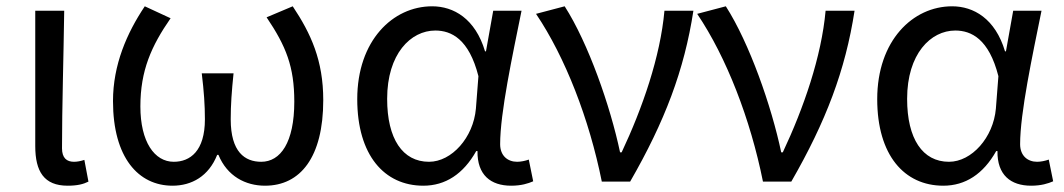

<svg xmlns="http://www.w3.org/2000/svg" viewBox="-20 -577 3381 610"><path d="M195 13C226 13 245 8 261 0L248 -69C236 -65 225 -63 215 -63C192 -63 177 -75 177 -106C177 -237 182 -396 184 -543H92V-113C92 -32 120 13 195 13Z M528 13C589 13 643 -17 670 -85H674C702 -17 760 13 822 13C934 13 1007 -77 1007 -259C1007 -385 968 -470 910 -557L827 -522C889 -430 915 -365 915 -254C915 -124 871 -63 810 -63C758 -63 713 -94 713 -198C713 -243 716 -286 722 -344H621C628 -286 631 -243 631 -198C631 -97 584 -63 532 -63C471 -63 426 -126 426 -239C426 -353 461 -431 522 -519L440 -557C383 -472 339 -371 339 -256C339 -76 420 13 528 13Z M1325 13C1395 13 1452 -24 1493 -97H1497C1496 -21 1539 13 1604 13C1636 13 1658 6 1674 -1L1660 -70C1649 -66 1635 -63 1623 -63C1593 -63 1569 -82 1569 -119C1569 -218 1608 -400 1637 -543H1547L1524 -414H1521C1490 -518 1421 -557 1353 -557C1228 -557 1115 -448 1115 -262C1115 -84 1201 13 1325 13ZM1343 -63C1259 -63 1210 -136 1210 -263C1210 -406 1285 -480 1363 -480C1414 -480 1470 -453 1500 -335L1492 -232C1484 -140 1415 -63 1343 -63Z M1892 0H1982C2092 -191 2154 -354 2183 -543H2091C2078 -397 2021 -233 1955 -93H1950C1919 -240 1849 -440 1774 -557L1683 -533C1776 -395 1852 -199 1892 0Z M2404 0H2494C2604 -191 2666 -354 2695 -543H2603C2590 -397 2533 -233 2467 -93H2462C2431 -240 2361 -440 2286 -557L2195 -533C2288 -395 2364 -199 2404 0Z M2977 13C3047 13 3104 -24 3145 -97H3149C3148 -21 3191 13 3256 13C3288 13 3310 6 3326 -1L3312 -70C3301 -66 3287 -63 3275 -63C3245 -63 3221 -82 3221 -119C3221 -218 3260 -400 3289 -543H3199L3176 -414H3173C3142 -518 3073 -557 3005 -557C2880 -557 2767 -448 2767 -262C2767 -84 2853 13 2977 13ZM2995 -63C2911 -63 2862 -136 2862 -263C2862 -406 2937 -480 3015 -480C3066 -480 3122 -453 3152 -335L3144 -232C3136 -140 3067 -63 2995 -63Z"/></svg>

Font: Noto Sans CJK KR Regular
Style: Regular
Weight: 400
Designer: Ryoko NISHIZUKA (kana & ideographs); Paul D. Hunt (Latin, Greek & Cyrillic); Wenlong ZHANG (bopomofo); Sandoll Communica
Foundry: Adobe Systems Incorporated
Version: Version 1.004;PS 1.004;hotconv 1.0.82;makeotf.lib2.5.63406